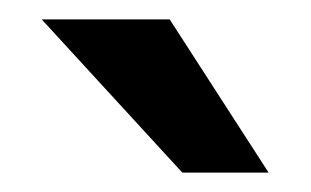

<svg xmlns="http://www.w3.org/2000/svg" viewBox="-20 -754 321 198"><path d="M155 -734 257 -576H168L23 -734Z"/></svg>

Font: Rosario SemiBold
Style: Regular
Weight: 600
Designer: Hector Gatti
Foundry: Omnibus Type
Version: Version 1.101; ttfautohint (v1.8.1.43-b0c9)